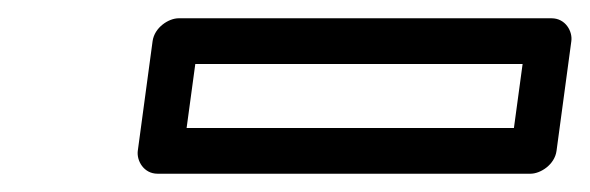

<svg xmlns="http://www.w3.org/2000/svg" viewBox="-20 -799 645 210"><path d="M193.6 -729H551.6L542.1 -659H184.1ZM175.3 -779C164.6 -779 149 -769.1 146.9 -754L130.7 -634C129.3 -623.3 137.2 -609 152.3 -609H560.3C571.1 -609 586.7 -618.9 588.7 -634L604.9 -754C606.4 -764.7 598.5 -779 583.3 -779Z"/></svg>

Font: Hussar Techniczny
Style: Bold 
Weight: 700
Foundry: Cannot Into Space Fonts
Version: Version 0.77